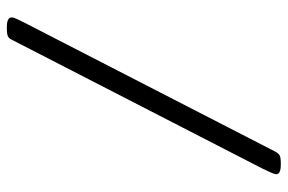

<svg xmlns="http://www.w3.org/2000/svg" viewBox="-156 -586 819 546"><g transform="rotate(90 253.0 -313.5)"><path d="M57 76Q30 76 30 62Q30 57 35 46.5Q40 36 46 24L412 -688Q417 -697 423 -700Q429 -703 445 -703H449Q476 -703 476 -690Q476 -686 471 -674.5Q466 -663 460 -651L94 61Q90 70 83.5 73Q77 76 61 76Z"/></g></svg>

Font: Asap Expanded
Style: Regular
Weight: 400
Width: 7
Designer: Pablo Cosgaya
Foundry: Omnibus-Type
Version: Version 3.001; ttfautohint (v1.8.4.7-5d5b)